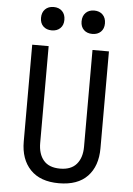

<svg xmlns="http://www.w3.org/2000/svg" viewBox="-62 -991 724 1047"><g transform="rotate(5 300.0 -467.5)"><path d="M300 10Q198 10 144 -46.5Q90 -103 90 -200V-730H180V-200Q180 -140 209.5 -105Q239 -70 300 -70Q360 -70 390 -105Q420 -140 420 -200V-730H510V-200Q510 -102 456.5 -46Q403 10 300 10ZM411 -817Q382 -817 364.5 -834Q347 -851 347 -880Q347 -910 364.5 -927.5Q382 -945 411 -945Q440 -945 457.5 -927.5Q475 -910 475 -880Q475 -851 457.5 -834Q440 -817 411 -817ZM189 -817Q160 -817 142.5 -834Q125 -851 125 -880Q125 -910 142.5 -927.5Q160 -945 189 -945Q218 -945 235.5 -927.5Q253 -910 253 -880Q253 -851 235.5 -834Q218 -817 189 -817Z"/></g></svg>

Font: JetBrains Mono Zero
Style: Regular-Zero
Weight: 400
Designer: Philipp Nurullin, Konstantin Bulenkov
Foundry: JetBrains
Version: Version 2.211